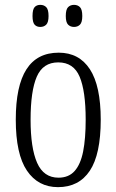

<svg xmlns="http://www.w3.org/2000/svg" viewBox="-20 -761 479 791"><path d="M219 10Q137 10 91 -58Q45 -126 45 -268Q45 -407 89 -475.5Q133 -544 222 -544Q306 -544 350.5 -475.5Q395 -407 395 -268Q395 -125 350 -57.5Q305 10 219 10ZM221 -29Q263 -29 287.5 -56.5Q312 -84 322.5 -137Q333 -190 333 -268Q333 -386 308 -445Q283 -504 220 -504Q157 -504 131.5 -445Q106 -386 106 -268Q106 -151 133 -90Q160 -29 221 -29ZM285 -650Q270 -650 260.5 -659.5Q251 -669 251 -695Q251 -722 260.5 -731.5Q270 -741 285 -741Q300 -741 309.5 -731.5Q319 -722 319 -695Q319 -669 309.5 -659.5Q300 -650 285 -650ZM146 -650Q131 -650 122.5 -659.5Q114 -669 114 -695Q114 -722 122.5 -731.5Q131 -741 146 -741Q161 -741 170.5 -731.5Q180 -722 180 -695Q180 -669 170.5 -659.5Q161 -650 146 -650Z"/></svg>

Font: Noto Serif Khmer ExtraCondensed Light
Style: Regular
Weight: 300
Width: 2
Designer: Danh Hong and the Monotype Design Team
Foundry: Monotype Imaging Inc.
Version: Version 2.004